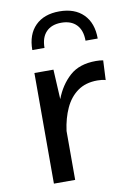

<svg xmlns="http://www.w3.org/2000/svg" viewBox="-87 -825 593 878"><g transform="rotate(-10 209.5 -385.5)"><path d="M99.6 -618.7Q99.6 -690.9 139.9 -731.2Q180.2 -771.5 251.5 -771.5Q322.8 -771.5 363 -731.2Q403.3 -690.9 403.3 -618.7H346.7Q346.7 -667 321.8 -692.9Q296.9 -718.8 251.5 -718.8Q206.1 -718.8 181.2 -692.9Q156.2 -667 156.2 -618.7ZM90.8 -513.7H179.2L186.5 -375.5Q210 -438 254.9 -478.5Q299.8 -519 377 -519Q395.5 -519 410.6 -516.1L406.2 -425.3Q391.6 -430.2 368.2 -430.2Q313.5 -430.2 276.6 -403.8Q239.7 -377.4 218.5 -331.5Q197.3 -285.6 189.5 -227.1V0H90.8Z"/></g></svg>

Font: Estedad-FD Medium
Style: Regular
Weight: 500
Designer: Amin Abedi
Version: Version 7.3